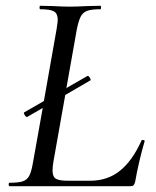

<svg xmlns="http://www.w3.org/2000/svg" viewBox="-20 -645 539 665"><path d="M64 -256 132 -295 176 -544Q180 -570 180 -576Q180 -598 167 -605.5Q154 -613 119 -613Q117 -613 117 -619Q117 -625 119 -625L162 -624Q198 -622 221 -622Q244 -622 284 -624L328 -625Q330 -625 330 -619Q330 -613 328 -613Q297 -613 282 -607.5Q267 -602 259.5 -587.5Q252 -573 246 -543L210 -340L283 -382H284Q288 -382 292 -374.5Q296 -367 292 -366L206 -316L165 -85Q162 -67 162 -54Q162 -33 173.5 -26Q185 -19 215 -19H292Q353 -19 396 -54Q439 -89 470 -158Q471 -161 476.5 -160Q482 -159 481 -156Q461 -88 448 -15Q446 -7 442.5 -3.5Q439 0 432 0H13Q10 0 10 -6Q10 -12 13 -12Q44 -12 59 -17Q74 -22 81.5 -36.5Q89 -51 94 -81L128 -271L74 -240H73Q69 -240 65 -247.5Q61 -255 64 -256Z"/></svg>

Font: CormorantInfant-MediumItalic
Style: Italic
Weight: 500
Italic angle: -10°
Designer: Christian Thalmann (Catharsis Fonts)
Foundry: Catharsis Fonts
Version: Version 3.303